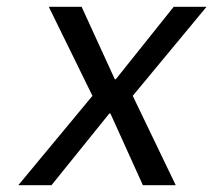

<svg xmlns="http://www.w3.org/2000/svg" viewBox="-20 -547 630 567"><path d="M253 -264 124 -527H221L319 -313H322L493 -527H590L372 -264L499 0H402L306 -212H303L132 0H34Z"/></svg>

Font: Be Vietnam
Style: Italic
Weight: 400
Italic angle: -9.33299°
Designer: Gabriel Lam
Foundry: TypeRant
Version: Version 3.000